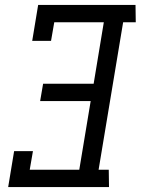

<svg xmlns="http://www.w3.org/2000/svg" viewBox="-20 -755 568 775"><path d="M13 0 37 -145H113L100 -70H300L346 -347H142L154 -417H358L399 -665H199L186 -590H110L134 -735H527L528 -665H477L378 -70H419L420 0Z"/></svg>

Font: Iosevka Curly Slab
Style: Italic
Weight: 400
Italic angle: -9°
Monospace: yes
Designer: Belleve Invis
Foundry: Belleve Invis
Version: Version 22.1.2; ttfautohint (v1.8.4)